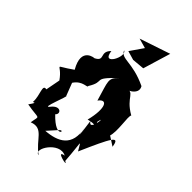

<svg xmlns="http://www.w3.org/2000/svg" viewBox="-329 -1103 1303 1303"><g transform="rotate(45 322.5 -451.0)"><path d="M565 -339 577 -323C600 -383 570 -508 585 -527C465 -595 502 -656 419 -633C422 -612 530 -657 493 -717C335 -792 264 -747 238 -805C286 -787 197 -615 180 -741C121 -682 204 -661 133 -625C138 -627 11 -619 94 -475C-35 -382 1 -452 72 -350L52 -245C5 -255 52 -187 48 -123C41 -109 84 -152 37 -86C168 -62 147 -94 135 -12C229 -48 240 45 331 108C268 102 369 -62 458 -15C376 -2 542 34 486 8C474 -170 455 -176 502 -99C600 -322 631 -382 645 -287ZM307 -109C345 -151 336 -41 214 -168C245 -195 202 -242 154 -180C110 -124 194 -321 179 -309L144 -400C186 -464 245 -446 237 -462C303 -568 210 -519 347 -648C292 -594 308 -585 351 -436C394 -496 432 -444 395 -298C460 -318 472 -286 452 -336C472 -425 457 -233 415 -306C429 -210 437 -125 419 -248C453 -92 357 -49 246 -41ZM327 -916 262 -822 327 -803 416 -811 476 -1010 256 -936Z"/></g></svg>

Font: Asimov Silicon
Style: Regular
Weight: 400
Designer: Google
Version: Version 2.000980; 2014